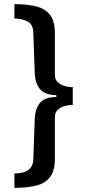

<svg xmlns="http://www.w3.org/2000/svg" viewBox="-20 -755 416 934"><path d="M50 -735Q109 -735 153.5 -724.5Q198 -714 222.5 -683.5Q247 -653 247 -593V-391Q247 -369 260 -356Q273 -343 293.5 -337Q314 -331 334 -331V-245Q314 -245 293.5 -239Q273 -233 260 -220Q247 -207 247 -185V17Q247 77 222.5 107.5Q198 138 153.5 148.5Q109 159 50 159V89Q72 89 93 83.5Q114 78 127.5 63Q141 48 142 20L149 -176Q151 -226 174.5 -254.5Q198 -283 254 -283V-292Q198 -293 174.5 -321.5Q151 -350 149 -400L142 -596Q141 -638 112.5 -651.5Q84 -665 50 -665Z"/></svg>

Font: Archivo SemiCondensed SemiBold
Style: Regular
Weight: 600
Width: 4
Designer: Hector Gatti
Foundry: Omnibus-Type
Version: Version 2.001; ttfautohint (v1.8.3)